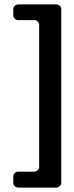

<svg xmlns="http://www.w3.org/2000/svg" viewBox="-20 -686 336 868"><path d="M135 90H62C50 90 40 100 40 112V140C40 152 50 162 62 162H235C247 162 257 152 257 140V-644C257 -656 247 -666 235 -666H62C50 -666 40 -656 40 -644V-617C40 -605 50 -595 62 -595H135C147 -595 157 -585 157 -573V68C157 80 147 90 135 90Z"/></svg>

Font: DIN Rundschrift
Style: Breit
Weight: 400
Width: 7
Version: Version 1.027